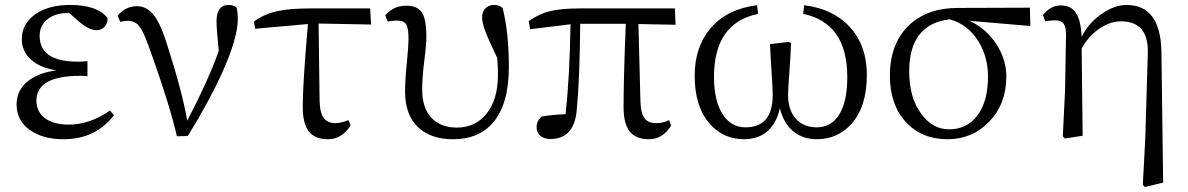

<svg xmlns="http://www.w3.org/2000/svg" viewBox="-20 -548 4795 775"><path d="M236 14Q153 14 101 -23Q47 -61 47 -126Q47 -181 88.5 -217Q130 -253 207 -264Q138 -275 101 -311Q68 -344 68 -390Q68 -450 119 -488Q173 -528 263 -528Q374 -528 414 -475Q416 -456 403 -441Q390 -426 370 -426Q340 -426 300 -460L259 -496H257Q206 -496 174 -472Q140 -447 140 -403Q140 -299 295 -299Q311 -299 333 -301V-240Q330 -240 326 -241Q310 -242 305 -242Q127 -242 127 -142Q127 -97 161.5 -71Q196 -45 257 -45Q343 -45 424 -102L440 -83Q366 14 236 14Z M694 2Q667 -117 595 -320Q583 -353 577 -370Q558 -423 541 -443.5Q524 -464 497 -464Q485 -464 465 -460L455 -485Q487 -523 533 -523Q571 -523 598.5 -490Q626 -457 651 -379Q714 -184 736 -61Q826 -235 863 -343Q854 -432 854 -461Q854 -528 903 -528Q924 -528 935 -517Q940 -497 940 -472Q940 -394 876 -253Q823 -136 738 1Z M1304 14Q1251 14 1226.5 -17.5Q1202 -49 1202 -117Q1202 -204 1220 -416Q1222 -440 1223 -451L1010 -432L1005 -461Q1047 -492 1100 -503Q1148 -514 1232 -514H1474L1478 -449L1266 -453L1270 -142Q1271 -91 1288 -70Q1303 -51 1335 -51Q1355 -51 1387 -63L1395 -41Q1359 14 1304 14Z M1809 14Q1720 14 1669 -33Q1615 -83 1615 -179Q1615 -225 1623 -303Q1629 -363 1629 -391Q1629 -434 1620 -449Q1611 -465 1581 -465Q1567 -465 1545 -461L1535 -486Q1568 -525 1620 -525Q1666 -525 1684 -496Q1701 -468 1701 -400Q1701 -367 1693 -306Q1684 -234 1684 -187Q1684 -112 1722 -72Q1759 -33 1824 -33Q1898 -33 1943 -88Q1990 -145 1990 -247Q1990 -275 1987 -314Q1949 -393 1937 -427Q1926 -457 1926 -478Q1926 -501 1939.5 -514.5Q1953 -528 1974 -528Q1997 -528 2009 -515Q2034 -416 2034 -277Q2034 -129 1971 -54Q1913 14 1809 14Z M2600 14Q2547 14 2522 -17Q2497 -48 2497 -116Q2497 -234 2506 -452H2322Q2320 -226 2308 -104Q2298 13 2202 13Q2177 13 2161.5 0.5Q2146 -12 2146 -34Q2146 -62 2168 -78Q2208 -85 2263 -87Q2279 -232 2283 -450L2120 -430L2114 -463Q2156 -492 2200 -503Q2245 -514 2321 -514H2704L2707 -448L2557 -451L2565 -141Q2566 -90 2583 -69Q2597 -51 2629 -51Q2657 -51 2681 -63L2689 -41Q2655 14 2600 14Z M2983 14Q2901 14 2846 -47Q2784 -117 2784 -242Q2784 -360 2850 -436Q2916 -512 3036 -527L3040 -492Q2862 -455 2862 -238Q2862 -137 2900 -82Q2934 -34 2989 -34Q3099 -34 3099 -165Q3099 -187 3095 -249Q3090 -324 3088 -370L3165 -379L3173 -374Q3172 -333 3166 -252Q3161 -187 3161 -167Q3161 -102 3194 -67Q3225 -34 3277 -34Q3331 -34 3363 -79Q3400 -131 3400 -237Q3400 -455 3222 -492L3226 -527Q3345 -512 3412 -437Q3479 -362 3479 -246Q3479 -117 3416 -47Q3360 14 3277 14Q3222 14 3183 -17Q3143 -50 3128 -111Q3114 -48 3075 -16Q3038 14 2983 14Z M3805 14Q3700 14 3636 -56Q3572 -126 3572 -242Q3572 -372 3649 -446Q3723 -516 3847 -516L4137 -517L4139 -443L3893 -464Q3960 -433 4001 -371Q4042 -309 4042 -239Q4042 -129 3973 -57Q3905 14 3805 14ZM3811 -26Q3881 -26 3923 -79Q3968 -136 3968 -239Q3968 -317 3930 -380Q3888 -449 3814 -470Q3650 -451 3650 -260Q3650 -153 3699 -88Q3744 -26 3811 -26Z M4601 207 4593 198 4603 7 4613 -333Q4617 -462 4504 -462Q4460 -462 4416 -431Q4372 -400 4346 -352L4350 0L4278 11L4270 2L4279 -182L4283 -408Q4283 -439 4273 -452.5Q4263 -466 4238 -466Q4225 -466 4199 -462L4190 -487Q4220 -526 4262 -526Q4303 -526 4322 -497Q4343 -467 4346 -399Q4374 -457 4430 -494Q4480 -528 4527 -528Q4664 -528 4668 -341L4675 189Z"/></svg>

Font: Cactus Classical Serif
Style: Regular
Weight: 400
Designer: Henry Chan (via Glyphwiki)、田海東、宇文滿月
Foundry: Moonlit Owen
Version: Version 1.000